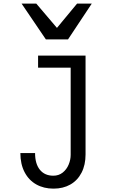

<svg xmlns="http://www.w3.org/2000/svg" viewBox="-20 -864 640 1084"><path d="M281 128Q311.5 128 333.8 110.5Q356 93 367.5 65.5Q379 38 379 10V-482H195V-550H463V8Q463 67 440.5 110.8Q418 154.5 377.2 177.8Q336.5 201 282 201Q227 201 184.8 177.2Q142.5 153.5 118.8 108Q95 62.5 95 0H178Q178 61 205.2 94.5Q232.5 128 281 128ZM102 -843.5H185L301.5 -706.5L415 -843.5H498L364 -641.5H239Z"/></svg>

Font: JuliaMono
Style: Regular
Weight: 400
Monospace: yes
Designer: cormullion
Foundry: corm
Version: Version 0.055; ttfautohint (v1.8.4)